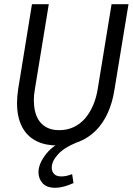

<svg xmlns="http://www.w3.org/2000/svg" viewBox="-20 -680 631 913"><path d="M256 12Q197.5 12 156.8 -7.5Q116 -27 93 -63Q61 -112 61 -189.5Q61 -220.5 66.5 -257L132 -660H212L145.5 -253.5Q140.5 -225.5 141 -201.5L142.5 -175Q146.5 -139 160.8 -114Q175 -89 200.2 -75Q225.5 -61 261.5 -61Q336.5 -61 386.5 -119Q432 -175 445 -259L510.5 -660H591L524 -252Q514.5 -191 492 -142Q469.5 -93 435.5 -59Q401.5 -25 356.2 -6.5Q311 12 256 12ZM243 213Q202 213 182.5 191.2Q163 169.5 163 139Q163 97.5 201 50Q239 2.5 320 -25L341.5 -1Q285.5 21.5 255.8 54Q226 86.5 226 117.5Q226 135 237 147Q248 159 272 159Q295 159 323 148L329.5 190.5Q280 213 243 213Z"/></svg>

Font: Lucymar Sans
Style: Italic
Weight: 400
Italic angle: -10°
Foundry: The League of Moveable Type (original font) / Main changes by Cristiano Sobral with portions from Mirco Monsees
Version: Version 2.00;August 30, 2020;FontCreator 13.0.0.2681 64-bit